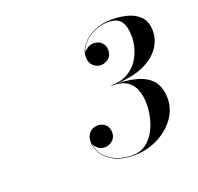

<svg xmlns="http://www.w3.org/2000/svg" viewBox="-89 -1009 676 654"><g transform="rotate(-20 248.5 -681.5)"><path d="M168 -544Q168 -565.1 179.8 -577.4Q191.5 -589.6 210 -589.6Q226.2 -589.6 237.3 -578.8Q248.4 -568 248.4 -550Q248.4 -532.9 236.2 -521.9Q223.9 -511 208.2 -511Q192.9 -511 183 -519.5Q173.1 -527.9 170.4 -537.4Q171.6 -514.9 186.4 -495.8Q201.2 -476.6 227.2 -465Q253.2 -453.4 288 -453.4Q314.8 -453.4 334.3 -467Q353.9 -480.6 366.7 -502.7Q379.4 -524.7 385.6 -550.6Q391.8 -576.5 391.8 -601Q391.8 -625.6 384.8 -648.4Q377.8 -671.3 358 -685.9Q338.1 -700.6 299.4 -700.6V-701.8Q335.2 -701.8 359.1 -715.3Q382.9 -728.9 397 -749.7Q411 -770.6 417 -793Q423 -815.4 423 -833.2Q423 -870.1 409.9 -889.1Q396.7 -908.2 363 -908.2Q338.7 -908.2 315.6 -898.6Q292.6 -889 276.2 -872.8Q259.8 -856.6 255.6 -836.8Q258.7 -843.1 268.8 -850.1Q278.8 -857.2 292.8 -857.2Q309 -857.2 320.4 -846.5Q331.8 -835.7 331.8 -818.2Q331.8 -798.4 318.7 -788.5Q305.5 -778.6 291.6 -778.6Q275.4 -778.6 263.4 -790.1Q251.4 -801.5 251.4 -821.8Q251.4 -844.6 267.8 -865.3Q284.2 -886.1 312.8 -899.2Q341.4 -912.4 378 -912.4Q407.7 -912.4 434.9 -905.1Q462.1 -897.8 479.5 -879.3Q496.8 -860.8 496.8 -827.2Q496.8 -797.3 478.7 -769.8Q460.7 -742.2 422.5 -723.5Q384.2 -704.7 323.6 -701.3Q377.3 -698.8 408.4 -685.5Q439.4 -672.2 452.5 -649.3Q465.6 -626.3 465.6 -595Q465.6 -564.4 451.2 -538.2Q436.9 -512 412.4 -492.4Q388 -472.8 357.3 -461.9Q326.6 -451 294 -451Q250.8 -451 222.9 -465Q195 -479 181.5 -500.4Q168 -521.8 168 -544Z"/></g></svg>

Font: Bodoni* 72 Medium
Style: Italic
Weight: 500
Italic angle: -13°
Version: Version 1.002; ttfautohint (v0.97) -l 8 -r 50 -G 200 -x 14 -